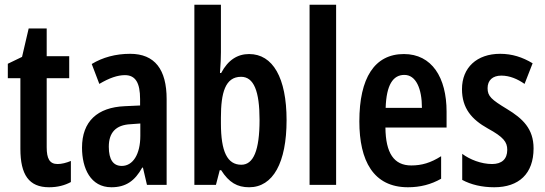

<svg xmlns="http://www.w3.org/2000/svg" viewBox="-20 -780 2300 810"><path d="M223 -88C189 -88 177 -111 177 -159V-450H272V-543H177V-660H101L73 -540L13 -511V-450H66V-152C66 -43 102 10 187 10C223 10 253 2 279 -12V-101C260 -93 240 -88 223 -88Z M529 -553C468 -553 413 -538 367 -510L399 -426C441 -451 476 -463 507 -463C552 -463 571 -430 571 -362V-335L506 -332C391 -327 326 -268 326 -157C326 -70 362 10 450 10C511 10 549 -17 580 -73H583L600 0H683V-362C683 -487 633 -553 529 -553ZM531 -256 572 -259V-207C572 -128 540 -80 494 -80C458 -80 439 -106 439 -161C439 -221 469 -253 531 -256Z M912 -560V-760H800V0H891L907 -62H913C946 -10 981 10 1031 10C1132 10 1189 -94 1189 -273C1189 -452 1131 -552 1031 -552C982 -552 942 -527 913 -472H908C911 -510 912 -539 912 -560ZM997 -456C1051 -456 1075 -395 1075 -274C1075 -145 1049 -85 998 -85C939 -85 912 -140 912 -260V-284C912 -388 930 -456 997 -456Z M1398 0V-760H1286V0Z M1684 -552C1560 -552 1496 -451 1496 -268C1496 -102 1555 10 1701 10C1753 10 1799 -2 1841 -26V-121C1797 -93 1759 -82 1715 -82C1642 -82 1607 -134 1606 -242H1864V-309C1864 -453 1802 -552 1684 -552ZM1686 -464C1735 -464 1760 -406 1760 -325H1607C1610 -422 1638 -464 1686 -464Z M2231 -154C2231 -237 2185 -280 2119 -320C2053 -360 2037 -374 2037 -408C2037 -441 2058 -461 2095 -461C2130 -461 2163 -447 2193 -426L2227 -513C2184 -539 2140 -553 2090 -553C1992 -553 1929 -495 1929 -404C1929 -323 1970 -276 2038 -238C2104 -202 2120 -181 2120 -148C2120 -109 2097 -88 2056 -88C2010 -88 1962 -107 1930 -131V-21C1967 -1 2013 10 2065 10C2169 10 2231 -47 2231 -154Z"/></svg>

Font: Noto Sans Myanmar ExtraCondensed SemiBold
Style: Regular
Weight: 600
Width: 2
Designer: Monotype Design Team
Foundry: Monotype Imaging Inc.
Version: Version 2.107